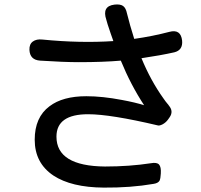

<svg xmlns="http://www.w3.org/2000/svg" viewBox="-20 -812 913 874"><path d="M452 42Q305 41 223 -13Q138 -70 138 -176Q138 -278 205 -328Q265 -374 373 -374Q446 -374 535 -357Q595 -346 636 -333Q575 -426 530 -536Q450 -529 339 -529Q270 -529 163 -536Q116 -539 114 -585Q113 -611 129.5 -623Q146 -635 173 -632Q345 -615 496 -625Q492 -637 484 -659Q474 -689 470 -701Q467 -710 464 -722Q443 -784 501 -791Q527 -794 540 -785Q553 -776 558 -751Q571 -698 591 -635Q675 -647 751 -667Q803 -681 809 -627Q813 -584 774 -574Q712 -560 624 -547Q666 -445 724 -364Q731 -353 747 -334L749 -331Q771 -305 752 -278L745 -268Q735 -254 720 -246Q706 -239 699 -241Q483 -292 381 -292Q237 -292 237 -190Q237 -56 458 -54Q569 -54 667 -69Q694 -74 704 -63Q714 -52 712 -22Q711 1 706 11Q699 22 679 25Q575 43 452 42Z"/></svg>

Font: GenSenRounded JP M
Style: Regular
Weight: 500
Version: Version 1.501;PS 1;hotconv 16.6.51;makeotf.lib2.5.65220